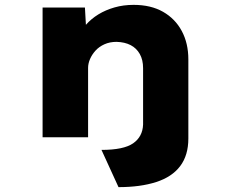

<svg xmlns="http://www.w3.org/2000/svg" viewBox="-20 -564 941 789"><path d="M467 205 397 52Q488 52 527 25Q566 -2 568 -52V-284Q568 -318 554.5 -342Q541 -366 517 -378.5Q493 -391 459 -392Q431 -392 409 -382Q387 -372 372.5 -356Q358 -340 350 -321.5Q342 -303 342 -285V0H155V-533H329L333 -462Q355 -487 384.5 -505Q414 -523 450.5 -533.5Q487 -544 529 -544Q600 -544 650 -515.5Q700 -487 727 -436.5Q754 -386 754 -320V5Q754 74 720.5 118.5Q687 163 622 184Q557 205 467 205Z"/></svg>

Font: Lexend Mega ExtraBold
Style: Regular
Weight: 800
Designer: Bonnie Shaver-Troup, Thomas Jockin
Foundry: Lexend
Version: Version 1.007